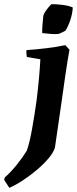

<svg xmlns="http://www.w3.org/2000/svg" viewBox="-79 -688 370 923"><path d="M-34 215Q-46 198 -59 177L-56 165Q-27 140 2.5 103Q32 66 50 36Q63 -1 74.5 -64.5Q86 -128 97 -206Q104 -263 108.5 -313Q113 -363 115 -403L50 -414Q47 -430 48 -447Q91 -450 142.5 -456Q194 -462 235 -471L255 -449Q245 -394 235.5 -328.5Q226 -263 214 -177.5Q202 -92 185 22Q178 45 154.5 73Q131 101 98.5 128.5Q66 156 31 179Q-4 202 -34 215ZM124 -529Q123 -545 125.5 -571.5Q128 -598 129 -610Q131 -621 139.5 -633.5Q148 -646 156.5 -655.5Q165 -665 168 -668Q192 -668 221.5 -664.5Q251 -661 271 -652Q269 -621 258.5 -590Q248 -559 235 -540Q223 -533 203 -525Q183 -523 164 -525Q145 -527 124 -529Z"/></svg>

Font: Labrada
Style: Bold Italic
Weight: 700
Italic angle: -7°
Designer: Mercedes Jáuregui
Foundry: Omnibus-Type Team
Version: Version 1.000; ttfautohint (v1.8.4.7-5d5b)